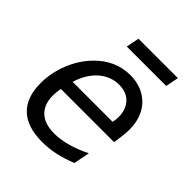

<svg xmlns="http://www.w3.org/2000/svg" viewBox="-202 -859 1006 1006"><g transform="rotate(45 301.0 -356.0)"><path d="M246.1 -725.6H538.1L523.9 -653.3H231.9ZM271.5 14.2Q160.6 14.2 104.2 -40Q47.9 -94.2 47.9 -198.7Q47.9 -236.8 55.4 -274.9Q63 -313 77.1 -348.6Q91.3 -384.3 111.8 -416.5Q132.3 -448.7 158.2 -475.1Q199.2 -517.6 247.8 -539.3Q296.4 -561 351.1 -561Q396 -561 432.6 -546.4Q469.2 -531.7 495.4 -505.1Q521.5 -478.5 535.6 -440.7Q549.8 -402.8 549.8 -356.9Q549.8 -339.4 547.4 -314.7Q544.9 -290 539.1 -252H145Q142.1 -236.3 140.6 -223.6Q139.2 -210.9 139.2 -198.2Q139.2 -133.3 176.3 -97.7Q213.4 -62 285.2 -62Q329.1 -62 379.9 -75.7Q430.7 -89.4 486.8 -117.2L469.2 -27.8Q417.5 -6.8 368.9 3.7Q320.3 14.2 271.5 14.2ZM458 -321.8Q460.9 -335 461.9 -343.8Q462.9 -352.5 462.9 -360.8Q462.9 -389.6 454.6 -412.6Q446.3 -435.5 430.9 -451.4Q415.5 -467.3 393.8 -475.6Q372.1 -483.9 345.2 -483.9Q313.5 -483.9 284.9 -472.4Q256.3 -460.9 232.7 -439.7Q209 -418.5 190.9 -388.4Q172.9 -358.4 162.1 -321.8Z"/></g></svg>

Font: Hack
Style: Italic
Weight: 400
Italic angle: -11°
Monospace: yes
Designer: Christopher Simpkins
Foundry: Christopher Simpkins
Version: Version 2.019; ttfautohint (v1.4.1) -l 4 -r 80 -G 350 -x 0 -